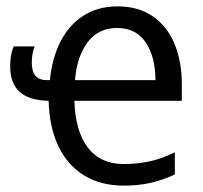

<svg xmlns="http://www.w3.org/2000/svg" viewBox="-20 -574 640 604"><path d="M133 -257Q72 -258 42 -284.8Q12 -311.5 12 -366Q12 -401.5 23 -428H89Q80 -406.5 80 -376Q80 -322 127 -322H137Q143.5 -390 169.8 -442.2Q196 -494.5 241.8 -524.2Q287.5 -554 350 -554Q415 -554 460.5 -522.8Q506 -491.5 529 -436Q552 -380.5 552 -309V-257H214Q217 -161 256.5 -109.5Q296 -58 369 -58Q413.5 -58 453 -67Q492.5 -76 530 -95V-25Q489 -6.5 451.2 1.8Q413.5 10 370 10Q296 10 243.5 -22.8Q191 -55.5 163 -115.5Q135 -175.5 133 -257ZM348 -486Q289 -486 255.2 -440.5Q221.5 -395 216 -322H469Q469 -394.5 438.5 -440.2Q408 -486 348 -486Z"/></svg>

Font: JuliaMono Black
Style: Regular
Weight: 900
Monospace: yes
Designer: cormullion
Foundry: corm
Version: Version 0.054; ttfautohint (v1.8.4)